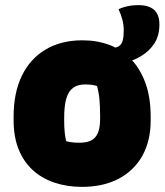

<svg xmlns="http://www.w3.org/2000/svg" viewBox="-20 -716 641 748"><path d="M301 -559Q359 -559 407.5 -540.5Q456 -522 491.5 -484.5Q527 -447 547 -391.5Q567 -336 567 -261V-247Q567 -167 534.5 -109Q502 -51 442 -19.5Q382 12 299 12Q241 12 192 -4.5Q143 -21 107.5 -53.5Q72 -86 52.5 -134.5Q33 -183 33 -248V-262Q33 -354 65 -420.5Q97 -487 157.5 -523Q218 -559 301 -559ZM311 -387Q283 -387 265 -374Q247 -361 238.5 -332.5Q230 -304 230 -257V-246Q230 -221 232 -201Q234 -181 238 -166Q249 -163 260.5 -161.5Q272 -160 290 -160Q318 -160 335.5 -169Q353 -178 361.5 -198.5Q370 -219 370 -252V-263Q370 -301 367.5 -328.5Q365 -356 358 -381Q348 -384 337.5 -385.5Q327 -387 311 -387ZM442 -680Q452 -685 464 -688.5Q476 -692 489.5 -694Q503 -696 519 -696Q560 -696 580.5 -677.5Q601 -659 601 -621Q601 -577 581.5 -547Q562 -517 532 -499Q506 -483 483.5 -477Q461 -471 440 -471Q437 -471 434 -471Q431 -471 428 -471Q425 -471 422 -471Q422 -478 422 -484.5Q422 -491 422 -498Q422 -505 422 -513Q422 -521 422 -530Q429 -530 436 -532.5Q443 -535 449 -541Q455 -547 458.5 -560Q462 -573 462 -598Q462 -619 457 -638.5Q452 -658 442 -680Z"/></svg>

Font: Recursive Casual Black
Style: Regular
Weight: 900
Version: Version 1.047